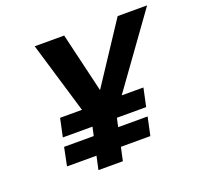

<svg xmlns="http://www.w3.org/2000/svg" viewBox="-118 -801 968 931"><g transform="rotate(-20 366.0 -335.0)"><path d="M152 -670 262 -302H149L129 -208H282L272 -163H119L100 -69H252L237 0H363L378 -69H530L550 -163H398L408 -208H559L579 -302H467L732 -670H580L377 -362L304 -670Z"/></g></svg>

Font: LT Wave Mono Bold
Style: Italic
Weight: 700
Designer: Daniel Lyons
Version: Version 2.5 (Glyphs App)